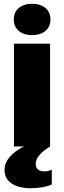

<svg xmlns="http://www.w3.org/2000/svg" viewBox="-20 -775 339 1016"><path d="M54 -544H245V0Q169 47 169 92Q169 111 181 121.5Q193 132 214 132Q235 132 254 123V201Q233 211 203 216Q173 221 143 221Q78 221 41 195.5Q4 170 4 125Q4 53 106 0H54ZM53 -672Q53 -711 80 -733Q107 -755 150 -755Q193 -755 220 -733Q247 -711 247 -672Q247 -633 220 -611Q193 -589 150 -589Q107 -589 80 -611Q53 -633 53 -672Z"/></svg>

Font: Mona Sans Black
Style: Regular
Weight: 900
Designer: Deni Anggara
Foundry: GitHub
Version: Version 2.000